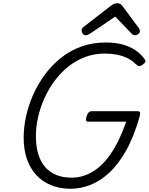

<svg xmlns="http://www.w3.org/2000/svg" viewBox="-20 -1154 923 1193"><path d="M416 19Q349 18 295.5 -4Q242 -26 204 -68Q166 -110 146.5 -168Q127 -226 127 -298Q127 -362 141.5 -429.5Q156 -497 185 -563Q214 -629 257 -688Q300 -747 357 -793Q414 -839 484.5 -864.5Q555 -890 639 -890Q694 -890 739.5 -878Q785 -866 820 -843Q855 -820 879 -786Q886 -776 882 -768Q878 -760 865 -751Q854 -743 845.5 -743Q837 -743 824 -755Q803 -777 774.5 -791.5Q746 -806 709.5 -813.5Q673 -821 629 -821Q564 -821 507 -799Q450 -777 403 -739Q356 -701 318.5 -650.5Q281 -600 255.5 -542.5Q230 -485 216.5 -425.5Q203 -366 203 -309Q203 -247 217 -199Q231 -151 259 -118Q287 -85 328.5 -67.5Q370 -50 426 -50Q466 -50 504 -63Q542 -76 578 -102Q614 -128 647 -169.5Q680 -211 709 -267.5Q738 -324 764 -398H529Q516 -398 514.5 -406Q513 -414 518 -431Q524 -449 531.5 -456Q539 -463 551 -463H833Q847 -463 849.5 -456Q852 -449 848 -431Q812 -304 763 -217.5Q714 -131 657 -79Q600 -27 539 -4Q478 19 416 19ZM512 -935Q501 -935 494 -944.5Q487 -954 487 -963Q487 -971 489.5 -975.5Q492 -980 496 -984L666 -1116Q678 -1126 688 -1130Q698 -1134 710 -1134Q720 -1134 728 -1129Q736 -1124 743 -1114L843 -979Q847 -974 848 -969Q849 -964 849 -960Q849 -949 838.5 -942Q828 -935 820 -935Q812 -935 805.5 -939Q799 -943 794 -949L696 -1051L538 -944Q531 -940 524.5 -937.5Q518 -935 512 -935Z"/></svg>

Font: Playwrite DK Loopet Light
Style: Regular
Weight: 300
Version: Version 1.003